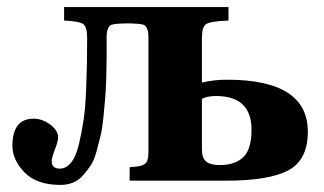

<svg xmlns="http://www.w3.org/2000/svg" viewBox="-20 -510 916 542"><path d="M15 -98Q15 -175 75 -175Q99 -175 121.5 -158.5Q144 -142 144 -122Q144 -111 135 -88Q126 -65 126 -55Q126 -34 149 -34Q167 -34 181 -51.5Q195 -69 203 -103.5Q211 -138 216 -171.5Q221 -205 223 -254.5Q225 -304 225.5 -332.5Q226 -361 226 -403Q226 -434 215 -442Q204 -450 161 -452V-490H625V-452Q574 -450 562 -442Q550 -434 550 -403V-277Q584 -285 621 -285Q849 -285 849 -138Q849 -59 794.5 -29.5Q740 0 619 0H346V-38L367 -40Q384 -42 391.5 -49.5Q399 -57 399 -80V-405Q399 -421 395 -429.5Q391 -438 385.5 -440Q380 -442 367 -443L346 -444H334L313 -443Q300 -442 294.5 -440Q289 -438 285 -429.5Q281 -421 281 -405Q281 -369 281 -348.5Q281 -328 280 -292Q279 -256 277 -233.5Q275 -211 272 -179.5Q269 -148 264 -127.5Q259 -107 252.5 -82.5Q246 -58 236 -43Q226 -28 214 -14.5Q202 -1 186 5.5Q170 12 151 12Q83 12 49 -23.5Q15 -59 15 -98ZM550 -88Q550 -64 562 -54Q574 -44 601 -44Q643 -44 666.5 -66Q690 -88 690 -144Q690 -239 589 -239Q566 -239 550 -231Z"/></svg>

Font: Heuristica
Style: Bold
Weight: 700
Version: Version 1.0.2